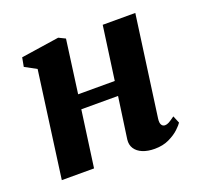

<svg xmlns="http://www.w3.org/2000/svg" viewBox="-105 -679 829 803"><g transform="rotate(-20 309.0 -277.5)"><path d="M509 -104.5Q506.5 -85.5 511.8 -76.8Q517 -68 527 -68Q535.5 -68 544.5 -72.8Q553.5 -77.5 572 -91L585.5 -58.5Q580.5 -50 563.2 -33.5Q546 -17 518 -3.5Q490 10 453.5 10Q422.5 10 400 0.8Q377.5 -8.5 366.2 -25.8Q355 -43 358 -66.5L384 -250.5H220.5L186 0H42.5L106.5 -471.5L55 -499.5L62.5 -539.5L232 -565L261.5 -550.5L229.5 -314H392.5L425.5 -552H570.5Z"/></g></svg>

Font: Merriweather 24pt ExtraBold
Style: Italic
Weight: 800
Italic angle: -7.8°
Version: Version 2.101